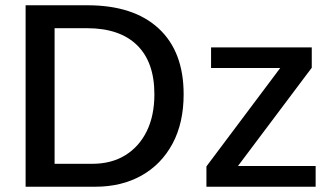

<svg xmlns="http://www.w3.org/2000/svg" viewBox="-20 -708 1262 728"><path d="M676.3 -350.6Q676.3 -241.2 633.8 -162.6Q591.3 -84 515.9 -42Q440.4 0 341.3 0H77.1V-688H311.5Q486.3 -688 581.3 -600.3Q676.3 -512.7 676.3 -350.6ZM565.4 -350.6Q565.4 -472.7 499.5 -536.9Q433.6 -601.1 309.6 -601.1H187V-86.9H330.1Q401.9 -86.9 454.6 -119.1Q507.3 -151.4 536.4 -210.4Q565.4 -269.5 565.4 -350.6ZM1176.8 -78.6V0H762.7V-77.1L1042.5 -450.2H780.3V-528.3H1162.1V-451.2L882.3 -78.6Z"/></svg>

Font: Arimo Medium
Style: Regular
Weight: 500
Designer: Steve Matteson
Foundry: Monotype Imaging Inc.
Version: Version 1.33